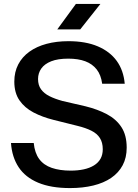

<svg xmlns="http://www.w3.org/2000/svg" viewBox="-20 -949 705 979"><path d="M337 10Q240 10 174.5 -17.5Q109 -45 75 -96.5Q41 -148 36 -220H152Q157 -169 180 -138Q203 -107 244 -93Q285 -79 340 -79Q377 -79 407 -85.5Q437 -92 459 -105.5Q481 -119 492.5 -139.5Q504 -160 504 -188Q504 -222 489.5 -245Q475 -268 446 -282.5Q417 -297 376 -307L252 -338Q196 -352 151 -375.5Q106 -399 79.5 -437Q53 -475 53 -533Q53 -582 73 -620.5Q93 -659 130 -685.5Q167 -712 217.5 -725.5Q268 -739 329 -739Q417 -739 479 -712.5Q541 -686 575.5 -638Q610 -590 616 -522H501Q495 -567 473 -595Q451 -623 415 -636.5Q379 -650 328 -650Q275 -650 241 -636.5Q207 -623 190.5 -599.5Q174 -576 174 -546Q174 -515 189 -494Q204 -473 231.5 -459Q259 -445 299 -434L416 -407Q477 -392 524.5 -367Q572 -342 599 -301Q626 -260 626 -196Q626 -145 605.5 -106.5Q585 -68 547 -42Q509 -16 455.5 -3Q402 10 337 10ZM272 -799 367 -929H492L389 -799Z"/></svg>

Font: Hubot Sans Medium
Style: Regular
Weight: 500
Designer: Deni Anggara
Foundry: GitHub, Inc., Subsidiary of Microsoft Corporation
Version: Version 2.000